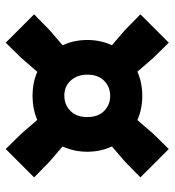

<svg xmlns="http://www.w3.org/2000/svg" viewBox="10 -704 609 670"><g transform="rotate(-90 315.0 -369.5)"><path d="M129.5 -85.5 30.5 -184.5 85 -238 138.5 -284Q120 -323 120 -370Q120 -416.5 138.5 -456L85 -502L30.5 -555.5L129.5 -654.5L183 -600L231 -544.5Q270 -561 315 -561Q360 -561 399 -544.5L447 -600L500.5 -654.5L599.5 -555.5L545 -502L491.5 -456Q510 -416.5 510 -370Q510 -323 491.5 -284L545 -238L599.5 -184.5L500.5 -85.5L447 -140L399.5 -195Q360.5 -178 315 -178Q269.5 -178 230.5 -195L183 -140ZM315 -290Q346.5 -290 367.8 -311.2Q389 -332.5 389 -370Q389 -404.5 368.8 -427.2Q348.5 -450 316 -450Q284 -450 262.5 -428.8Q241 -407.5 241 -370Q241 -332.5 262.2 -311.2Q283.5 -290 315 -290Z"/></g></svg>

Font: Encode Sans SmCnd Black
Style: Regular
Weight: 900
Width: 4
Designer: Multiple Designers
Foundry: Impallari Type
Version: Version 3.002; ttfautohint (v1.8.3) -l 8 -r 50 -G 200 -x 14 